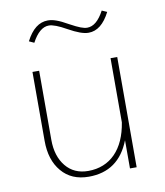

<svg xmlns="http://www.w3.org/2000/svg" viewBox="-79 -758 714 829"><g transform="rotate(-10 277.5 -343.5)"><path d="M112.3 -606C134.3 -647.5 159.2 -668.5 186.5 -668.5C203.6 -668.5 229 -658.7 262.7 -639.6C302.2 -617.7 329.1 -607.9 351.1 -607.9C388.7 -607.9 419.9 -632.8 445.3 -682.6L422.9 -692.4C400.9 -650.9 376.5 -630.4 349.1 -630.4C333 -630.4 313.5 -637.7 274.9 -658.7C231.4 -683.6 207.5 -690.9 186 -690.9C147.5 -690.9 115.7 -666 90.3 -616.2ZM82.5 -181.2C82.5 -125 96.7 -80.1 125.5 -46.4C153.8 -12.7 193.4 4.4 244.1 4.4C331.5 4.4 391.6 -38.1 424.8 -123.5V0H454.1V-483.4H424.8V-202.1C406.7 -86.4 342.3 -20.5 246.1 -20.5C204.6 -20.5 171.9 -35.2 147.9 -64.5C124 -93.8 111.8 -132.3 111.8 -180.2V-483.4H82.5Z"/></g></svg>

Font: Estedad Thin
Style: Regular
Weight: 100
Designer: Amin Abedi
Version: Version 7.3